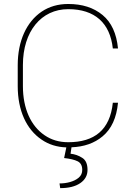

<svg xmlns="http://www.w3.org/2000/svg" viewBox="-20 -741 688 978"><path d="M306.6 64C336.9 67.4 359.9 72.8 375.5 80.6C391.1 88.4 398.9 103 398.9 124.5C398.9 140.6 393.1 153.8 380.9 164.1C356.9 184.6 318.4 193.4 283.2 193.4L286.6 217.3C329.6 217.3 363.8 209 388.7 191.9C413.6 174.8 425.8 152.3 425.8 124.5C425.8 94.7 417 74.2 398.9 63C380.9 51.3 361.3 44.4 339.4 42L344.2 9.3C408.2 6.8 460.9 -11.7 502.4 -46.4C547.9 -84 573.7 -141.1 581.1 -217.8H554.7C540.5 -78.6 460 -16.6 327.6 -16.6C281.7 -16.6 241.7 -28.3 207 -52.2C137.7 -99.1 96.7 -187.5 96.7 -302.2V-409.7C96.7 -581.1 189.9 -694.3 327.6 -694.3C462.4 -694.3 540.5 -624.5 554.7 -494.1H581.1C573.7 -569.8 547.9 -627 502.4 -664.6C457 -702.1 398.9 -720.7 327.6 -720.7C275.4 -720.7 230.5 -707.5 191.9 -681.6C114.7 -628.9 70.3 -532.2 70.3 -408.7V-302.2C70.3 -178.7 114.3 -82 191.9 -29.8C228 -4.9 270 8.3 317.9 9.8Z"/></svg>

Font: Vazirmatn Thin
Style: Regular
Weight: 100
Designer: Saber Rastikerdar
Foundry: Saber Rastikerdar
Version: Version 33.003